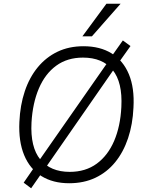

<svg xmlns="http://www.w3.org/2000/svg" viewBox="-20 -975 786 1030"><path d="M351 8Q264 8 202 -30.5Q140 -69 109.5 -143Q79 -217 84 -321Q88 -411 113 -485.5Q138 -560 182.5 -614Q227 -668 288.5 -697.5Q350 -727 428 -727Q517 -727 579 -688.5Q641 -650 671.5 -576.5Q702 -503 696 -398Q692 -308 667 -233.5Q642 -159 598 -105Q554 -51 492 -21.5Q430 8 351 8ZM354 -53Q439 -53 499 -97Q559 -141 592.5 -219.5Q626 -298 631 -401Q638 -534 584 -600Q530 -666 425 -666Q341 -666 281.5 -622.5Q222 -579 188.5 -500.5Q155 -422 149 -318Q142 -185 196.5 -119Q251 -53 354 -53ZM147 35 107 5 169 -85 192 -117 555 -637 576 -669 639 -758 680 -728 616 -638 593 -606 232 -86 209 -54ZM422 -780 551 -955H627L473 -780Z"/></svg>

Font: Nunitoga
Style: Light Italic
Weight: 300
Italic angle: -9°
Designer: Vernon Adams
Foundry: Vernon Adams
Version: Version 1.0